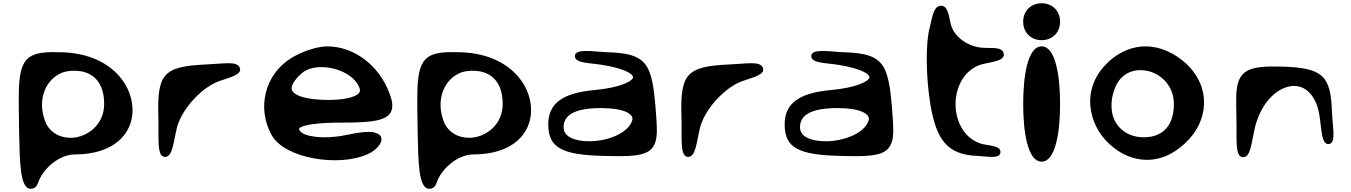

<svg xmlns="http://www.w3.org/2000/svg" viewBox="-20 -955 8272 1176"><path d="M97 -150C101 37 102 202 168 201C199 201 206 180 212 168C244 71 349 -9 437 -9C682 -9 792 -139 792 -280C792 -446 647 -626 360 -635C169 -641 104 -620 96 -416C94 -348 95 -262 97 -150ZM264 -194C198 -342 262 -479 372 -514C402 -522 435 -524 472 -519C561 -505 618 -439 618 -318C618 -186 508 -111 413 -111C355 -111 298 -134 264 -194Z M992 6C1038 5 1042 -85 1065 -179C1102 -303 1230 -431 1334 -462C1384 -480 1468 -498 1448 -541C1431 -582 1354 -565 1240 -560C977 -548 942 -500 950 -237C954 -110 938 8 992 6Z M2226 -8C2259 -22 2285 -41 2303 -66C2314 -81 2322 -101 2312 -120C2308 -127 2301 -132 2294 -136C2258 -156 2190 -147 2094 -127C1959 -99 1842 -120 1819 -151C1808 -165 1809 -169 1827 -178C1859 -193 1942 -204 2071 -204C2278 -204 2383 -216 2383 -309C2383 -333 2375 -358 2364 -387C2302 -553 2150 -671 1984 -671C1922 -671 1828 -639 1765 -600C1601 -500 1552 -292 1644 -127C1727 19 2056 66 2226 -8ZM2143 -473C2161 -456 2174 -437 2182 -416C2190 -393 2183 -375 2130 -359C2098 -349 2051 -343 1994 -343C1823 -343 1766 -382 1766 -414C1766 -434 1783 -466 1829 -507C1899 -569 2061 -550 2143 -473Z M2538 -150C2542 37 2543 202 2609 201C2640 201 2647 180 2653 168C2685 71 2790 -9 2878 -9C3123 -9 3233 -139 3233 -280C3233 -446 3088 -626 2801 -635C2610 -641 2545 -620 2537 -416C2535 -348 2536 -262 2538 -150ZM2705 -194C2639 -342 2703 -479 2813 -514C2843 -522 2876 -524 2913 -519C3002 -505 3059 -439 3059 -318C3059 -186 2949 -111 2854 -111C2796 -111 2739 -134 2705 -194Z M3679 0C3911 6 3998 0 4003 -143C4004 -186 4000 -241 3994 -312C3985 -414 3974 -483 3950 -533C3911 -612 3832 -631 3702 -635C3617 -638 3501 -661 3501 -611C3501 -567 3593 -570 3665 -558C3788 -539 3845 -509 3855 -490C3857 -486 3858 -482 3857 -479C3852 -459 3784 -418 3617 -403C3425 -385 3338 -321 3338 -193C3338 -49 3423 -6 3679 0ZM3661 -293C3804 -293 3854 -257 3854 -227C3854 -222 3852 -217 3850 -211C3814 -115 3620 -66 3503 -101C3455 -115 3432 -140 3432 -176C3432 -247 3494 -293 3661 -293Z M4196 6C4242 5 4246 -85 4269 -179C4306 -303 4434 -431 4538 -462C4588 -480 4672 -498 4652 -541C4635 -582 4558 -565 4444 -560C4181 -548 4146 -500 4154 -237C4158 -110 4142 8 4196 6Z M5127 0C5359 6 5446 0 5451 -143C5452 -186 5448 -241 5442 -312C5433 -414 5422 -483 5398 -533C5359 -612 5280 -631 5150 -635C5065 -638 4949 -661 4949 -611C4949 -567 5041 -570 5113 -558C5236 -539 5293 -509 5303 -490C5305 -486 5306 -482 5305 -479C5300 -459 5232 -418 5065 -403C4873 -385 4786 -321 4786 -193C4786 -49 4871 -6 5127 0ZM5109 -293C5252 -293 5302 -257 5302 -227C5302 -222 5300 -217 5298 -211C5262 -115 5068 -66 4951 -101C4903 -115 4880 -140 4880 -176C4880 -247 4942 -293 5109 -293Z M5678 -319C5714 -103 5778 -7 5967 0C6023 2 6108 22 6108 -24C6108 -61 6048 -62 6010 -70C5867 -95 5800 -269 5848 -413C5874 -491 5932 -550 6011 -565C6057 -577 6140 -582 6127 -630C6116 -669 6057 -659 6005 -662C5911 -666 5824 -728 5804 -805C5792 -851 5788 -929 5736 -919C5697 -911 5691 -852 5674 -784C5648 -687 5652 -480 5678 -319Z M6360 35C6446 35 6473 -148 6473 -318C6473 -488 6446 -671 6360 -671C6274 -671 6247 -488 6247 -318C6247 -148 6274 35 6360 35ZM6360 -709C6426 -709 6473 -756 6473 -822C6473 -888 6426 -935 6360 -935C6294 -935 6247 -888 6247 -822C6247 -756 6294 -709 6360 -709Z M6741 -547C6593 -380 6659 -158 6801 -51C6911 37 7068 60 7206 -50C7378 -181 7403 -392 7270 -540C7262 -548 7254 -557 7246 -565C7094 -701 6914 -707 6771 -578C6761 -568 6751 -558 6741 -547ZM6816 -432C6860 -520 6946 -539 7023 -517C7100 -494 7170 -423 7170 -318C7170 -197 7113 -131 7024 -117C6909 -100 6818 -159 6794 -254C6782 -307 6787 -369 6816 -432Z M7553 -237C7557 -108 7541 9 7595 8C7642 7 7645 -85 7669 -185C7721 -370 7845 -441 7927 -427C7983 -418 8042 -366 8061 -252C8075 -169 8072 -64 8121 -73C8165 -81 8142 -174 8138 -275C8130 -491 8082 -539 7836 -547C7626 -553 7558 -529 7552 -369C7551 -332 7552 -288 7553 -237Z"/></svg>

Font: Venom Sans
Style: Bd
Weight: 700
Version: Version 1.001